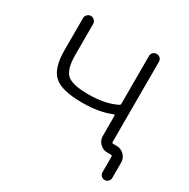

<svg xmlns="http://www.w3.org/2000/svg" viewBox="-148 -680 897 912"><g transform="rotate(30 301.0 -223.5)"><path d="M429.7 -517.6Q429.7 -529.3 437.5 -537.1Q445.3 -544.9 457 -544.9Q468.8 -544.9 476.6 -537.1Q484.4 -529.3 484.4 -517.6V-78.1Q484.4 -71.3 492.2 -71.3H510.7Q534.2 -71.3 551.3 -54.2Q568.4 -37.1 568.4 -13.7V70.3Q568.4 82 560.5 89.8Q552.7 97.7 541.5 97.7Q530.3 97.7 522.5 89.8Q514.6 82 514.6 70.3V-13.7Q514.6 -21.5 507.8 -21.5H487.3Q463.9 -21.5 446.8 -38.6Q429.7 -55.7 429.7 -79.1V-189.5Q429.7 -192.4 427.7 -193.8Q425.8 -195.3 422.9 -194.3Q357.4 -167 270.5 -167Q267.6 -167 264.6 -167Q153.3 -167 110.8 -204.6Q68.4 -242.2 68.4 -340.8V-517.6Q68.4 -528.3 76.7 -536.6Q85 -544.9 96.2 -544.9Q107.4 -544.9 115.7 -536.6Q124 -528.3 124 -517.6V-347.7Q124 -269.5 153.3 -242.7Q182.6 -215.8 270.5 -215.8Q361.3 -215.8 422.9 -246.1Q429.7 -249 429.7 -255.9Z"/></g></svg>

Font: Gen Jyuu Gothic Light
Style: Regular
Weight: 200
Designer: [Source Han Sans]
Ryoko NISHIZUKA  (kana & ideographs); Paul D. Hunt (Latin, Greek & Cyrillic); Wenlong ZHANG  (bopomofo
Version: Version 1.002.20150607